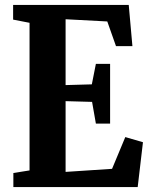

<svg xmlns="http://www.w3.org/2000/svg" viewBox="-20 -763 616 783"><path d="M100.5 -68V-670L33.5 -683V-743H505L520 -575H453L417.5 -675.5L247.5 -684.5V-416L354.5 -419L371 -502.5H429V-259H371L355.5 -347.5L247.5 -350.5V-62L437 -74.5L491 -204L563 -183L541.5 0H34.5V-57.5Z"/></svg>

Font: Merriweather 24pt SemiCondensed
Style: Bold
Weight: 700
Width: 4
Designer: Eben Sorkin
Foundry: Eben Sorkin
Version: Version 2.100